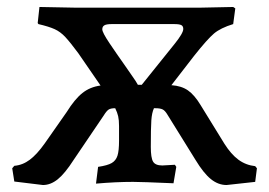

<svg xmlns="http://www.w3.org/2000/svg" viewBox="-20 -521 772 550"><path d="M716 -39 711 0 629 9Q605 9 584 -8Q563 -25 540 -63L460 -192Q453 -204 446 -207.5Q439 -211 425 -211H421Q415 -198 413.5 -176Q412 -154 412 -100Q412 -69 418.5 -58Q425 -47 445 -47L481 -49L485 -43L477 4Q385 0 361 0Q312 0 255 5L261 -43Q288 -47 300 -54Q312 -61 316.5 -75Q321 -89 321 -118V-160Q321 -177 318.5 -188Q316 -199 310 -211Q297 -211 291 -207Q285 -203 277 -190L191 -63Q166 -24 145.5 -7.5Q125 9 103 9L21 -1L15 -39L21 -46Q45 -48 65.5 -63.5Q86 -79 108 -110L171 -200Q194 -237 216 -254.5Q238 -272 268 -276L204 -369Q181 -400 167 -415Q153 -430 136.5 -437.5Q120 -445 90 -452L88 -455L93 -501L198 -499H551L648 -501L654 -497L648 -452Q612 -441 593 -425Q574 -409 536 -361L471 -277Q500 -275 518.5 -262Q537 -249 554 -221L623 -109Q642 -79 663 -63.5Q684 -48 711 -45ZM273 -437Q273 -428 293.5 -397.5Q314 -367 336 -336Q344 -324 357.5 -305Q371 -286 375 -278H386L480 -395Q505 -426 505 -438Q505 -446 499.5 -449Q494 -452 479 -452H300Q285 -452 279 -448.5Q273 -445 273 -437Z"/></svg>

Font: Alegreya SC Medium
Style: Regular
Weight: 500
Designer: Juan Pablo del Peral
Foundry: Huerta Tipografica
Version: Version 2.007; ttfautohint (v1.6)